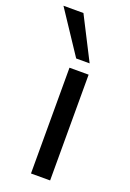

<svg xmlns="http://www.w3.org/2000/svg" viewBox="-190 -806 579 858"><g transform="rotate(20 99.5 -377.0)"><path d="M76 0V-503H167V0ZM90 -552 -44 -754H51L154 -552Z"/></g></svg>

Font: Mulish ExtraLight Medium
Style: Regular
Weight: 500
Version: Version 3.603